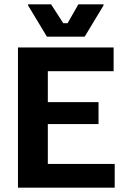

<svg xmlns="http://www.w3.org/2000/svg" viewBox="-20 -870 590 890"><path d="M511.7 0H63.3V-650H506.7V-540H201.7V-396.7H436.7V-295H201.7V-110H511.7ZM372.5 -700H197.5L110 -845V-850H216.7L273.3 -762.5H293.3L343.3 -850H460V-845Z"/></svg>

Font: Familjen Grotesk Variable
Style: Regular
Weight: 400
Designer: Anders Wikstroem, Jonas Baeckman, Matilda Gysing, Kristian Moeller
Foundry: Familjen STHLM AB
Version: Version 2.000